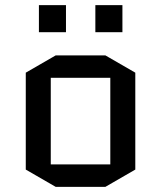

<svg xmlns="http://www.w3.org/2000/svg" viewBox="-20 -720 625 745"><path d="M505 -62 389 5H196L80 -62V-438L196 -505H389L505 -438ZM177 -418V-82H408V-418ZM131 -595V-700H236V-595ZM350 -595V-700H455V-595Z"/></svg>

Font: Quantico
Style: Regular
Weight: 400
Designer: Matt Desmond
Foundry: MADtype
Version: Version 2.002